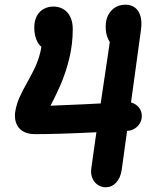

<svg xmlns="http://www.w3.org/2000/svg" viewBox="-20 -770 660 809"><path d="M43.2 -292.2Q48 -327.4 61.2 -357.4Q74.4 -387.3 97.8 -428.4Q116.8 -462.5 128.7 -488.4Q140.7 -514.3 148.9 -545.9Q157.1 -577.4 157.1 -611.9L183.4 -564Q154.8 -564 139.6 -590Q124.4 -616 124.4 -653.2Q124.4 -683.4 135.6 -703.3Q146.8 -723.2 165 -732.8Q183.2 -742.4 205.1 -742.4Q227.8 -742.4 246.2 -731.9Q264.7 -721.3 275.6 -699.9Q286.6 -678.4 286.6 -647.6Q286.6 -584.3 272.1 -524.3Q257.7 -464.3 233.4 -408.7Q209.1 -353.1 172.8 -287.6L146 -322.7Q190.3 -324.4 237.1 -326.5Q283.8 -328.6 331.9 -330.5Q391.8 -333.3 424.5 -335.2Q457.2 -337.1 511.8 -340.1Q528.9 -341 544.1 -333.8Q559.3 -326.5 568.4 -312.7Q577.5 -298.8 577.5 -281.2Q577.5 -264.8 569.3 -250.7Q561.2 -236.6 547.1 -227.9Q533.1 -219.2 516.2 -218.7Q428.6 -214.8 376.4 -212.3Q223 -204.8 127.8 -204.8Q99.5 -204.8 80 -215Q60.4 -225.2 50.9 -244.8Q41.3 -264.4 43.2 -292.2ZM364.6 -59.8Q377.7 -157.7 411.8 -385.2Q423.7 -463.6 429.9 -506.4Q436.1 -549.2 447 -622.9L472.2 -559.8Q447.9 -580.2 436.6 -603.2Q425.3 -626.2 425.3 -658.2Q425.3 -687 436.7 -707.9Q448.1 -728.8 467 -739.6Q486 -750.3 508.1 -750.3Q531.1 -750.3 547.6 -738.7Q564.2 -727 571.5 -703.3Q578.9 -679.6 574 -644.4Q559.9 -541.9 543.8 -424Q516.6 -222.3 492.9 -54.9Q487.6 -19.6 469.1 -0.2Q450.6 19.1 425.1 19.1Q407.2 19.1 392.2 9.1Q377.2 -0.8 369.4 -18.9Q361.5 -36.9 364.6 -59.8Z"/></svg>

Font: Monaspace Radon Var
Style: Regular
Weight: 400
Designer: Riley Cran and the Lettermatic Team
Version: Version 1.000 (Monaspace Radon Var)